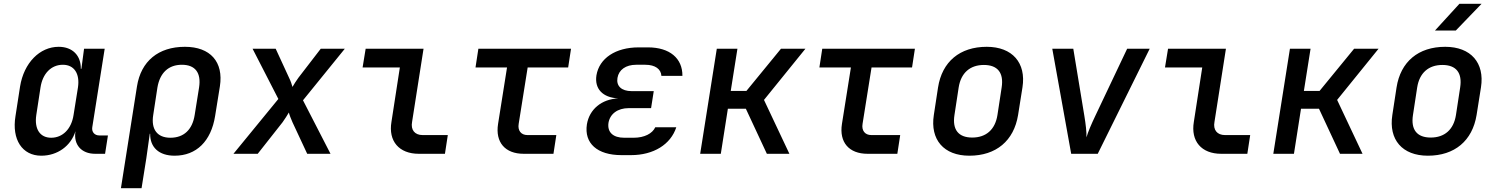

<svg xmlns="http://www.w3.org/2000/svg" viewBox="-20 -805 7840 1005"><path d="M196 10C281 10 351 -41 375 -118V-117C364 -48 406 0 478 0H530L545 -96H500C475 -96 459 -114 463 -139L528 -550H420L406 -445H403C404 -514 360 -560 287 -560C188 -560 105 -476 85 -352L61 -197C41 -75 96 10 196 10ZM248 -84C189 -84 159 -130 170 -203L192 -347C203 -420 248 -466 309 -466C368 -466 399 -420 388 -347L365 -203C354 -130 308 -84 248 -84Z M613 180H721L746 23L764 -105H766C765 -34 812 10 894 10C1008 10 1085 -66 1106 -198L1131 -353C1151 -481 1081 -560 948 -560C809 -560 718 -485 697 -353ZM872 -84C803 -84 770 -128 782 -203L804 -347C817 -424 862 -466 932 -466C1002 -466 1034 -424 1022 -347L999 -203C987 -126 942 -84 872 -84Z M1202 0H1329L1459 -165C1471 -181 1484 -203 1492 -216C1495 -203 1504 -181 1511 -165L1588 0H1710L1566 -280L1785 -550H1659L1542 -398C1530 -382 1518 -362 1511 -350C1508 -362 1501 -382 1493 -398L1423 -550H1302L1437 -287Z M2172 0H2309L2324 -98H2192C2151 -98 2129 -125 2137 -167L2197 -550H1894L1878 -452H2073L2029 -167C2012 -66 2069 0 2172 0Z M2721 0H2877L2892 -98H2741C2707 -98 2689 -122 2695 -157L2742 -452H2954L2969 -550H2484L2469 -452H2634L2587 -156C2572 -60 2624 0 2721 0Z M3283 7C3401 7 3491 -49 3520 -139H3410C3395 -106 3353 -84 3297 -84H3247C3189 -84 3158 -113 3165 -162C3173 -209 3213 -239 3271 -239H3388L3402 -328H3286C3233 -328 3205 -355 3212 -397C3219 -440 3256 -466 3310 -466H3358C3410 -466 3440 -443 3442 -408H3552C3553 -500 3485 -557 3372 -557H3323C3202 -557 3117 -500 3102 -411C3091 -340 3135 -294 3216 -290C3129 -286 3065 -233 3052 -154C3037 -55 3106 7 3233 7Z M3645 0H3753L3790 -236H3884L3994 0H4112L3979 -282L4196 -550H4068L3887 -329H3805L3840 -550H3732Z M4521 0H4677L4692 -98H4541C4507 -98 4489 -122 4495 -157L4542 -452H4754L4769 -550H4284L4269 -452H4434L4387 -156C4372 -60 4424 0 4521 0Z M5054 10C5194 10 5287 -68 5309 -203L5332 -348C5352 -476 5279 -560 5145 -560C5004 -560 4911 -482 4890 -347L4868 -203C4848 -74 4920 10 5054 10ZM5069 -85C4997 -85 4964 -126 4976 -203L4998 -347C5010 -424 5058 -465 5130 -465C5202 -465 5235 -424 5223 -347L5201 -203C5189 -126 5141 -85 5069 -85Z M5587 0H5726L5998 -550H5880L5713 -198C5693 -156 5674 -112 5667 -86C5668 -113 5663 -156 5656 -198L5598 -550H5488Z M6372 0H6509L6524 -98H6392C6351 -98 6329 -125 6337 -167L6397 -550H6094L6078 -452H6273L6229 -167C6212 -66 6269 0 6372 0Z M6645 0H6753L6790 -236H6884L6994 0H7112L6979 -282L7196 -550H7068L6887 -329H6805L6840 -550H6732Z M7491 -645H7600L7735 -785H7619ZM7454 10C7594 10 7687 -68 7709 -203L7732 -348C7752 -476 7679 -560 7545 -560C7404 -560 7311 -482 7290 -347L7268 -203C7248 -74 7320 10 7454 10ZM7469 -85C7397 -85 7364 -126 7376 -203L7398 -347C7410 -424 7458 -465 7530 -465C7602 -465 7635 -424 7623 -347L7601 -203C7589 -126 7541 -85 7469 -85Z"/></svg>

Font: JetBrains Mono SemiBold
Style: Italic
Weight: 472
Italic angle: -9°
Monospace: yes
Designer: Philipp Nurullin, Konstantin Bulenkov
Foundry: JetBrains
Version: Version 2.305